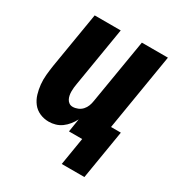

<svg xmlns="http://www.w3.org/2000/svg" viewBox="-160 -628 821 881"><g transform="rotate(30 250.0 -187.0)"><path d="M416 146H296L320 0H250L261 -70Q253 -54 241 -39Q229 -24 214 -13Q199 -2 181.5 3Q164 8 147 8Q121 8 98.5 -2Q76 -12 61.5 -31Q47 -50 40 -73.5Q33 -97 30.5 -122Q28 -147 30.5 -173Q33 -199 37 -225L86 -520H224L172 -206Q170 -195 169 -185Q168 -175 168 -164.5Q168 -154 170 -144Q172 -134 176.5 -125.5Q181 -117 189 -111.5Q197 -106 208 -106Q221 -106 234.5 -111.5Q248 -117 257.5 -127.5Q267 -138 272 -151Q277 -164 279 -178L336 -520H474L407 -114H459Z"/></g></svg>

Font: Iosevka Term Curly Heavy
Style: Italic
Weight: 900
Italic angle: -9°
Designer: Belleve Invis
Foundry: Belleve Invis
Version: Version 32.3.0